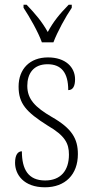

<svg xmlns="http://www.w3.org/2000/svg" viewBox="-20 -786 392 816"><path d="M158 -606H207C224 -651 259 -715 285 -753V-766H272C233 -726 208 -696 183 -650C157 -696 131 -726 93 -766H80V-753C105 -715 142 -651 158 -606ZM171 10C257 10 311 -44 311 -131C311 -196 286 -240 200 -289C130 -330 96 -364 96 -421C96 -473 122 -513 182 -513C240 -513 270 -478 270 -403C290 -403 299 -420 299 -449C299 -500 259 -542 184 -542C107 -542 59 -493 59 -418C59 -346 91 -310 183 -252C257 -209 273 -176 273 -129C273 -60 237 -19 172 -19C100 -19 73 -66 73 -143C56 -143 44 -128 44 -94C44 -45 80 10 171 10Z"/></svg>

Font: Noto Serif Armenian Condensed ExtraLight
Style: Regular
Weight: 200
Width: 3
Designer: Monotype Design Team
Foundry: Monotype Imaging Inc.
Version: Version 2.008